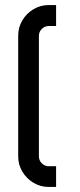

<svg xmlns="http://www.w3.org/2000/svg" viewBox="-20 -740 317 760"><path d="M173 0Q140 0 112.5 -16.5Q85 -33 68.5 -60.5Q52 -88 52 -121V-598Q52 -632 68.5 -659.5Q85 -687 112.5 -703.5Q140 -720 173 -720H202V-637H173Q157 -637 145.5 -625.5Q134 -614 134 -598V-121Q134 -105 145.5 -93.5Q157 -82 173 -82H202V0H173Z"/></svg>

Font: Orbitron
Style: Regular
Weight: 400
Designer: Matt McInerney
Foundry: The League of Moveable Type
Version: Version 2.001